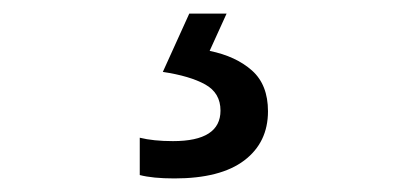

<svg xmlns="http://www.w3.org/2000/svg" viewBox="-20 -23 603 283"><path d="M237 240Q205 240 186 235V180Q206 185 235 185Q305 185 305 140Q305 114 282.5 101.5Q260 89 220 83L259 -3H314L289 52Q328 60 351.5 81Q375 102 375 141Q375 187 340 213.5Q305 240 237 240Z"/></svg>

Font: Noto Sans Mono SemiCondensed
Style: Regular
Weight: 400
Width: 4
Designer: Monotype Design Team
Foundry: Monotype Imaging Inc.
Version: Version 2.014